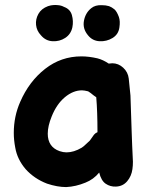

<svg xmlns="http://www.w3.org/2000/svg" viewBox="-20 -759 614 780"><path d="M249 1Q288 -1 327 -17Q360 -30 383 -58Q391 -25 409.5 -12.5Q428 0 451 -1Q479 -2 496.5 -22.5Q514 -43 518 -72Q520 -86 520 -102Q519 -117 517 -167L515 -221Q512 -327 510 -371L503 -440Q500 -466 480.5 -484Q461 -502 436 -502L426 -501H421Q399 -516 376 -522Q341 -530 311 -530Q228 -530 163 -479Q98 -428 62 -345Q36 -286 36 -219Q36 -190 42 -159Q50 -112 84 -72Q119 -33 171 -13Q213 1 249 1ZM250 -140Q237 -140 222 -145Q174 -162 174 -216Q174 -247 190 -286Q210 -336 243.5 -364Q277 -392 313 -392Q322 -392 338 -388L347 -382L361 -371L371 -364Q376 -306 376 -222Q368 -219 362 -212L345 -188L330 -174Q320 -164 312 -159Q280 -140 250 -140ZM274 -648Q279 -673 272 -698Q265 -722 240 -731Q229 -737 216 -738Q208 -739 197.5 -738.5Q187 -738 175 -734Q148 -724 136 -702.5Q124 -681 126.5 -657.5Q129 -634 146 -616Q165 -593 193.5 -591.5Q222 -590 245 -605Q268 -620 274 -648ZM465 -647Q469 -673 463 -690Q455 -712 445 -721Q434 -730 423 -734Q410 -738 393 -738Q367 -739 351 -726Q327 -707 321 -674.5Q315 -642 338 -615Q356 -593 384.5 -591.5Q413 -590 437 -604.5Q461 -619 465 -647Z"/></svg>

Font: Balsamiq Sans
Style: Bold
Weight: 700
Designer: Michael Angeles
Foundry: Balsamiq SRL
Version: Version 1.020; ttfautohint (v1.8.4.7-5d5b);gftools[0.9.26]